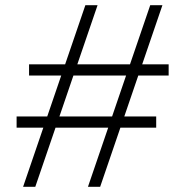

<svg xmlns="http://www.w3.org/2000/svg" viewBox="-20 -720 714 740"><path d="M69 0 147 -228H44V-271H162L216 -429H92V-472H231L309 -700H356L278 -472H481L559 -700H606L528 -472H630V-429H513L459 -271H582V-228H444L366 0H319L397 -228H194L116 0ZM209 -271H412L466 -429H263Z"/></svg>

Font: Red Hat Text VF
Style: Regular
Weight: 300
Designer: Pentagram, MCKL
Foundry: Pentagram, MCKL
Version: Version 1.023